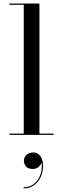

<svg xmlns="http://www.w3.org/2000/svg" viewBox="-20 -770 360 1096"><path d="M205 -750V-7.5H286.5V0H33.5V-7.5H115.5V-742.5H33.5V-750ZM115 305.5V299Q153 299 178.5 276Q204 253 213.8 217.5Q223.5 182 215 146.5H217.5Q219 157 213 168Q207 179 195 186.8Q183 194.5 167 194.5Q141 194.5 128.8 180.8Q116.5 167 116.5 147.5Q116.5 134 123.5 123.2Q130.5 112.5 142.8 106.2Q155 100 170 100Q193.5 100 209.8 120.5Q226 141 226 179Q226 209.5 213.2 238.5Q200.5 267.5 175.8 286.5Q151 305.5 115 305.5Z"/></svg>

Font: Bodoni Moda 28pt
Style: Regular
Weight: 400
Designer: Owen Earl
Foundry: indestructible type
Version: Version 2.005